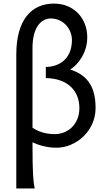

<svg xmlns="http://www.w3.org/2000/svg" viewBox="-20 -811 599 1070"><path d="M371.1 -423.8C408.2 -444.8 466.3 -511.2 466.3 -603C466.3 -709 392.1 -791 280.8 -791C154.8 -791 70.8 -699.7 70.8 -507.8V239.3H173.3C165 199.2 161.1 154.3 161.1 -18.1C194.3 -2.4 240.2 12.2 295.4 12.2C401.9 12.2 512.7 -79.1 512.7 -209.5C512.7 -343.8 452.6 -397 371.1 -423.8ZM161.1 -543.9C161.1 -656.7 207.5 -708 263.7 -708C334 -708 380.9 -647.5 380.9 -588.4C380.9 -478 304.2 -438 235.4 -438V-376C362.8 -373.5 422.4 -299.8 422.4 -209C422.4 -115.7 355.5 -63.5 285.6 -63.5C234.4 -63.5 191.9 -77.6 161.1 -99.6Z"/></svg>

Font: Andika
Style: Regular
Weight: 400
Designer: Victor Gaultney, Annie Olsen, Julie Remington, Don Collingsworth, Eric Hays
Foundry: SIL International
Version: Version 1.000